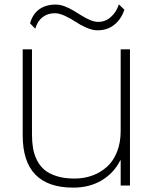

<svg xmlns="http://www.w3.org/2000/svg" viewBox="-20 -858 711 888"><path d="M581.1 -629.9V0H538.1V-116.2H536.1Q506.8 -57.6 450.4 -23.9Q394 9.8 318.8 9.8Q85 9.8 85 -231.9V-629.9H127.9V-236.8Q127.9 -202.1 132.6 -173.8Q137.2 -145.5 150.4 -118.4Q163.6 -91.3 185.1 -73Q206.5 -54.7 241.7 -43.5Q276.9 -32.2 324.2 -32.2Q368.7 -32.2 407 -46.1Q445.3 -60.1 474.9 -86.7Q504.4 -113.3 521.2 -155.8Q538.1 -198.2 538.1 -252V-629.9ZM529.8 -837.9 555.2 -813Q540.5 -769 508.5 -743.4Q476.6 -717.8 431.2 -717.8Q407.2 -717.8 379.2 -730.2Q351.1 -742.7 329.3 -757.3Q307.6 -772 281 -784.4Q254.4 -796.9 233.9 -796.9Q201.2 -796.9 177.2 -778.8Q153.3 -760.7 143.1 -725.1L119.1 -750Q130.4 -792 160.9 -814.5Q191.4 -836.9 237.8 -836.9Q257.8 -836.9 279.5 -828.6Q301.3 -820.3 320.6 -808.6Q339.8 -796.9 358.6 -785.2Q377.4 -773.4 397.2 -765.1Q417 -756.8 434.1 -756.8Q467.3 -756.8 492.9 -779.5Q518.6 -802.2 529.8 -837.9Z"/></svg>

Font: Sinkin Sans 200 X Light
Style: Regular
Weight: 200
Designer: Keith Bates
Foundry: K-Type
Version: Sinkin Sans (version 1.0)  by Keith Bates   •   © 2014   www